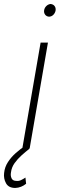

<svg xmlns="http://www.w3.org/2000/svg" viewBox="-82 -741 298 958"><path d="M157.2 -528.3 65.9 0H29.3L120.6 -528.3ZM138.2 -689.9Q140.1 -701.7 148.7 -710.4Q157.2 -719.2 169.9 -721.2Q184.1 -719.7 190.7 -710.4Q197.3 -701.2 195.3 -688Q192.9 -676.3 184.6 -667.5Q176.3 -658.7 163.1 -657.7Q149.9 -658.7 143.1 -668Q136.2 -677.2 138.2 -689.9ZM43.5 -13.2 64.5 1.5Q45.9 16.1 25.9 33.9Q5.9 51.8 -9.3 73Q-24.4 94.2 -27.3 119.6Q-30.3 135.3 -24.4 148.4Q-18.6 161.6 0 161.6Q12.2 163.1 23.9 157.2Q35.6 151.4 44.9 145L48.3 175.8Q37.1 185.1 23.2 190.7Q9.3 196.3 -5.9 196.8Q-39.1 196.8 -52 173.3Q-64.9 149.9 -61.5 122.1Q-58.6 92.8 -42.5 67.9Q-26.4 43 -3.4 22.7Q19.5 2.4 43.5 -13.2Z"/></svg>

Font: Roboto Condensed ExtraLight
Style: Italic
Weight: 250
Italic angle: -12°
Designer: Christian Robertson
Foundry: Google
Version: Version 3.008; 2023